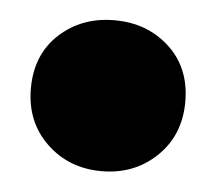

<svg xmlns="http://www.w3.org/2000/svg" viewBox="-32 -282 369 327"><g transform="rotate(5 152.0 -119.0)"><path d="M152 10Q96 10 58 -26.5Q20 -63 20 -120Q20 -178 58 -213Q96 -248 152 -248Q208 -248 246 -213Q284 -178 284 -120Q284 -63 246 -26.5Q208 10 152 10Z"/></g></svg>

Font: MOST Montserrat Black
Style: Regular
Weight: 900
Designer: Julieta Ulanovsky
Foundry: Julieta Ulanovsky
Version: Version 8.000;March 11, 2024;FontCreator 15.0.0.2926 64-bit